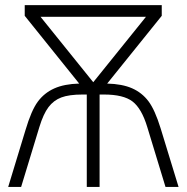

<svg xmlns="http://www.w3.org/2000/svg" viewBox="-20 -734 733 754"><path d="M12.2 0 80.1 -223.1Q103 -300.3 128.4 -334.7Q153.8 -369.1 193.1 -386.7Q232.4 -404.3 291 -405.8L77.1 -671.9V-713.9H615.2V-671.9L400.9 -405.8Q460 -404.3 498.8 -387.2Q537.6 -370.1 563 -336.4Q588.4 -302.7 610.8 -230Q633.3 -157.2 681.2 0H629.9L558.1 -235.8Q536.1 -308.1 500.5 -335.4Q464.8 -362.8 388.2 -362.8H371.1V0H320.8V-362.8H304.2Q251 -362.8 220.7 -351.3Q190.4 -339.8 170.4 -313.2Q150.4 -286.6 134.8 -235.8L63 0ZM139.2 -668 346.2 -411.1 553.2 -668Z"/></svg>

Font: Open Sans Light
Style: Regular
Weight: 300
Foundry: Ascender Corporation
Version: Version 1.10